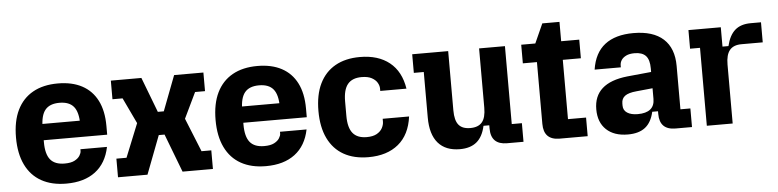

<svg xmlns="http://www.w3.org/2000/svg" viewBox="-42 -845 4287 1058"><g transform="rotate(-5 2101.5 -315.5)"><path d="M289 10Q208 10 151 -22Q94 -54 64 -116Q34 -178 34 -267Q34 -357 64 -418.5Q94 -480 151 -512Q208 -544 289 -544Q368 -544 423 -514.5Q478 -485 507 -428Q536 -371 536 -287V-239H125V-329H488L393 -275V-309Q393 -376 368 -406.5Q343 -437 289 -437Q235 -437 210 -406.5Q185 -376 185 -309V-228Q185 -162 210 -131.5Q235 -101 289 -101Q324 -101 344 -111.5Q364 -122 373 -136.5Q382 -151 382 -162V-172H529Q511 -83 449.5 -36.5Q388 10 289 10Z M575 0V-103H631L724 -333V-250L638 -431H582V-534H751L825 -340H858L932 -534H1094V-431H1039L952 -250L953 -333L1046 -103H1100V0H932L851 -212H819L738 0Z M1393 10Q1312 10 1255 -22Q1198 -54 1168 -116Q1138 -178 1138 -267Q1138 -357 1168 -418.5Q1198 -480 1255 -512Q1312 -544 1393 -544Q1472 -544 1527 -514.5Q1582 -485 1611 -428Q1640 -371 1640 -287V-239H1229V-329H1592L1497 -275V-309Q1497 -376 1472 -406.5Q1447 -437 1393 -437Q1339 -437 1314 -406.5Q1289 -376 1289 -309V-228Q1289 -162 1314 -131.5Q1339 -101 1393 -101Q1428 -101 1448 -111.5Q1468 -122 1477 -136.5Q1486 -151 1486 -162V-172H1633Q1615 -83 1553.5 -36.5Q1492 10 1393 10Z M1960 10Q1880 10 1823.5 -22Q1767 -54 1737 -116Q1707 -178 1707 -267Q1707 -357 1737 -418.5Q1767 -480 1823.5 -512Q1880 -544 1960 -544Q2061 -544 2123.5 -494Q2186 -444 2201 -348H2056V-362Q2056 -377 2046.5 -393.5Q2037 -410 2016 -421.5Q1995 -433 1960 -433Q1908 -433 1883 -402.5Q1858 -372 1858 -307V-227Q1858 -162 1883 -131.5Q1908 -101 1960 -101Q1995 -101 2016 -113Q2037 -125 2046.5 -143Q2056 -161 2056 -178V-194H2202Q2189 -94 2126 -42Q2063 10 1960 10Z M2466 10Q2387 10 2345.5 -37.9Q2304 -85.9 2304 -179V-431H2249V-534H2448V-206Q2448 -150.9 2468.3 -126Q2488.6 -101 2532.8 -101Q2577 -101 2598 -126Q2619 -150.9 2619 -206V-534H2762V-103H2818V0H2727Q2638 0 2638 -89V-107H2606Q2593 -47 2558.5 -18.5Q2524 10 2466 10Z M3018 0Q2930 0 2930 -89V-534L2978 -641H3073V-103H3173V0ZM2852 -431V-534H3173V-431Z M3395 10Q3319 10 3276 -30.5Q3233 -71 3233 -143Q3233 -216 3279.5 -257.5Q3326 -299 3419 -309L3552 -322V-232L3462 -223Q3418 -219 3398.5 -204.5Q3379 -190 3379 -163V-151Q3379 -125 3400.5 -111Q3422 -97 3459 -97Q3505 -97 3528.5 -116Q3552 -135 3552 -173V-245V-261V-342Q3552 -390 3532 -411.5Q3512 -433 3470 -433Q3441 -433 3423 -424Q3405 -415 3396.5 -401.5Q3388 -388 3388 -372V-362H3243Q3257 -454 3315 -499Q3373 -544 3473 -544Q3582 -544 3638.5 -492.5Q3695 -441 3695 -343V-103H3750V0H3659Q3571 0 3571 -88V-103H3539Q3526 -45 3491 -17.5Q3456 10 3395 10Z M3832 0V-431H3777V-534H3956V-427H3989Q4003 -486 4035 -514Q4067 -542 4122 -542H4179V-431H4061Q4017 -431 3996 -405.5Q3975 -380 3975 -326V0Z"/></g></svg>

Font: Mozilla Headline ExtraLight
Style: Regular
Weight: 200
Designer: Studio DRAMA
Foundry: Studio DRAMA
Version: Version 1.000